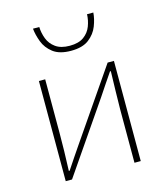

<svg xmlns="http://www.w3.org/2000/svg" viewBox="-108 -801 766 885"><g transform="rotate(-15 275.0 -359.0)"><path d="M96 0V-478H126V-224Q126 -184 125 -137Q124 -90 122 -42H126Q141 -65 161 -94.5Q181 -124 196 -146L424 -478H454V0H424V-254Q424 -294 425.5 -341Q427 -388 428 -436H424Q409 -414 389 -384.5Q369 -355 354 -332L126 0ZM276 -574Q221 -574 190.5 -597.5Q160 -621 147.5 -654.5Q135 -688 132 -718H162Q163 -689 173.5 -661.5Q184 -634 209 -616Q234 -598 276 -598Q319 -598 343.5 -616Q368 -634 378.5 -661.5Q389 -689 390 -718H420Q418 -688 405 -654.5Q392 -621 361.5 -597.5Q331 -574 276 -574Z"/></g></svg>

Font: Source Sans 3 VF
Style: Regular
Weight: 200
Designer: Paul D. Hunt
Foundry: Adobe
Version: Version 3.046;hotconv 1.0.118;makeotfexe 2.5.65603